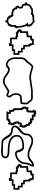

<svg xmlns="http://www.w3.org/2000/svg" viewBox="1390 -2060 684 3503"><g transform="rotate(-90 1731.5 -308.0)"><path d="M22 -295H65V-236H120V-197H168V-180H171V-160H174V-118H172V-103H182V-93H192V-73H202V-63H203V-34H312V-53V-58H319V-59H326V-63H338V-69H351V-66H372V-133H410V-139H452V-254H481V-275H483V-281H486V-290H491V-306H485V-309H481V-322H471V-332H461V-342H441V-352H431V-362H416V-359H400V-353H394V-356H387V-353H382V-356H376V-359H374V-363H354V-366H336V-465H236V-487H200V-485H183V-433H93V-404H22ZM352 -323H401V-322H411V-312H431V-302H441V-292H451V-284H422V-169H380V-163H342V-99H308V-93H296V-89H289V-88H282V-64H233V-93H232V-103H222V-123H212V-133H204V-190H201V-210H198V-227H150V-266H95V-325H52V-374H123V-403H213V-435H306V-336H324V-333H344V-329H346V-326H352Z M464 -30C546 -30 574 -117 656 -117C760 -117 810 -45 914 -45C983 -45 1046 -93 1046 -162C1046 -265 1193 -278 1193 -381C1193 -425 1147 -447 1103 -447C996 -447 997 -621 890 -621C772 -621 596 -667 596 -549C596 -478 693 -477 764 -477C867 -477 992 -445 992 -342C992 -259 889 -240 806 -240C736 -240 759 -375 689 -375C581 -375 488 -291 488 -183C488 -123 404 -30 464 -30ZM476 -61C487 -90 518 -136 518 -183C518 -273 596 -345 689 -345C718 -345 695 -210 806 -210C884 -210 1022 -226 1022 -342C1022 -477 865 -507 764 -507C680 -507 626 -516 626 -549C626 -624 745 -591 890 -591C961 -591 960 -417 1103 -417C1142 -417 1163 -399 1163 -381C1163 -310 1016 -297 1016 -162C1016 -114 971 -75 914 -75C827 -75 777 -147 656 -147C560 -147 521 -68 476 -61Z M1149 -226H1154V-213H1157V-205H1154V-192H1156V-189H1159V-184H1164V-179H1169V-174H1172V-171H1171V-163H1176V-158H1179V-150H1182V-148H1184V-145H1186V-142H1187V-141H1188V-140H1191V-129H1186V-124H1181V-117H1186V-112H1191V-107H1198V-105H1199V-102H1207V-107H1213V-100H1216V-98H1218V-92H1223V-82H1228V-77H1233V-72H1237V-70H1241V-67H1249V-70H1258V-66H1261V-64H1263V-61H1267V-59H1268V-56H1276V-59H1277V-61H1281V-64H1284V-66H1286V-74H1288V-72H1289V-71H1290V-70H1293V-59H1288V-54H1283V-47H1288V-42H1293V-37H1300V-35H1301V-32H1309V-37H1322V-40H1328V-37H1335V-35H1336V-32H1344V-34H1349V-36H1352V-37H1362V-33H1357V-25H1352V-20H1347V-13H1352V-8H1357V-3H1364V-1H1365V2H1373V-3H1386V-6H1388V-4H1391V-2H1393V1H1399V4H1404V9H1410V11H1412V13H1419V14H1420V9H1433V6H1441V9H1454V7H1457V4H1462V-1H1467V-6H1470V-7H1472V-9H1473V-15H1470V-24H1474V-27H1476V-29H1479V-33H1481V-34H1484V-42H1481V-43H1479V-47H1476V-50H1474V-52H1466V-57H1462V-65H1459V-67H1460V-72H1465V-78H1467V-80H1470V-88H1465V-101H1462V-109H1465V-121H1468V-123H1469V-125H1470V-128H1477V-133H1482V-138H1487V-140H1489V-138H1497V-133H1505V-128H1510V-123H1517V-128H1522V-133H1527V-140H1529V-141H1532V-149H1527V-162H1524V-164H1526V-167H1528V-169H1531V-175H1534V-180H1539V-186H1541V-188H1544V-196H1539V-209H1536V-217H1539V-230H1537V-233H1534V-238H1529V-243H1524V-248H1521V-251H1522V-259H1517V-264H1514V-272H1511V-274H1509V-277H1507V-280H1506V-281H1505V-287H1510V-293H1512V-295H1513V-298H1515V-303H1512V-305H1510V-316H1507V-324H1510V-337H1508V-340H1505V-347H1510V-353H1512V-355H1515V-363H1510V-376H1507V-384H1510V-397H1508V-400H1505V-405H1500V-410H1495V-415H1490V-418H1485V-423H1483V-424H1481V-425H1480V-426H1478V-432H1477V-434H1480V-447H1478V-450H1475V-455H1473V-460H1478V-465H1483V-472H1478V-477H1473V-482H1466V-484H1465V-487H1457V-482H1443V-487H1438V-492H1436V-494H1438V-502H1443V-510H1448V-515H1453V-522H1448V-527H1443V-532H1436V-534H1435V-537H1427V-532H1422V-528H1414V-526H1413V-525H1412V-526H1407V-531H1401V-533H1399V-536H1391V-531H1378V-528H1374V-531H1357V-529H1354V-526H1347V-531H1341V-533H1339V-536H1331V-531H1318V-528H1310V-531H1297V-529H1294V-526H1289V-521H1284V-516H1279V-509H1284V-504H1282V-502H1278V-504H1270V-501H1269V-499H1257V-494H1252V-489H1242V-494H1234V-499H1229V-504H1222V-499H1217V-494H1212V-487H1210V-486H1207V-478H1212V-465H1215V-463H1213V-460H1211V-458H1208V-452H1205V-447H1200V-441H1198V-439H1195V-431H1200V-418H1203V-410H1200V-397H1202V-394H1205V-389H1210V-384H1215V-379H1218V-376H1217V-368H1222V-363H1225V-355H1228V-353H1230V-350H1232V-347H1233V-346H1234V-345H1237V-334H1232V-329H1226V-324H1221V-319H1216V-312H1214V-311H1211V-303H1216V-289H1211V-284H1206V-282H1204V-284H1196V-289H1188V-294H1183V-299H1176V-294H1171V-289H1166V-282H1164V-281H1161V-273H1166V-260H1169V-258H1167V-255H1165V-253H1162V-247H1159V-242H1154V-236H1152V-234H1149ZM1392 -67H1358V-70H1323V-72C1323 -73 1323 -69 1323 -70V-100H1320V-101H1319V-102H1318V-104H1263V-107H1258V-112H1253V-122H1248V-128H1246V-130H1243V-137H1221V-170H1218V-171H1217V-172H1216V-175H1214V-178H1212V-180H1209V-188H1206V-193H1202V-204H1199V-209H1194V-214L1189 -217H1192V-223H1195V-225H1197V-228H1199V-252H1236V-254H1241V-259H1246V-289H1251V-294H1256V-299H1262V-304H1267V-375H1264V-376H1263V-377H1262V-380H1260V-383H1258V-385H1255V-393H1252V-398H1248V-409H1245V-414H1240V-419L1235 -422H1238V-428H1241V-430H1243V-433H1245V-459H1282V-464H1287V-469H1299V-471H1300V-472H1312V-474H1314V-491H1319V-496H1382V-495H1406V-462H1408V-457H1413V-452H1443V-425H1445V-420H1447V-402H1448V-396H1450V-395H1451V-394H1453V-393H1455V-388H1460V-385H1465V-380H1470V-375H1475V-251H1476V-250H1477V-247H1479V-244H1481V-242H1484V-234H1487V-229H1491V-218H1494V-213H1499V-208L1504 -205H1501V-199H1498V-197H1496V-194H1494V-170H1457V-168H1452V-163H1447V-158H1440V-155H1439V-153H1438V-151H1435V-139H1432V-102H1430V-97H1429V-35H1432L1429 -26V-29H1423V-32H1421V-34H1418V-36H1392Z M1580 -186C1569 -138 1616 -115 1637 -78C1672 -31 1763 -59 1823 -51C1890 -61 1956 -68 2036 -81C2116 -94 2186 -61 2261 -42C2297 -42 2327 -92 2348 -117C2364 -137 2378 -158 2402 -177C2451 -215 2435 -283 2438 -339C2447 -439 2401 -544 2291 -543C2258 -543 2243 -501 2213 -501C2185 -501 2135 -536 2114 -552C2084 -575 2044 -598 2003 -594C1939 -598 1903 -557 1856 -531C1838 -522 1818 -503 1802 -513C1720 -563 1710 -504 1703 -468L1745 -411C1745 -411 1750 -384 1751 -381C1760 -336 1743 -271 1688 -282C1658 -286 1634 -276 1607 -276C1574 -276 1584 -203 1580 -186ZM1609 -179C1614 -202 1610 -230 1614 -246C1647 -248 1664 -254 1683 -252C1694 -250 1704 -250 1714 -252C1782 -264 1788 -345 1780 -387V-389V-390C1778 -397 1774 -416 1774 -416L1773 -423L1735 -475C1737 -486 1740 -493 1743 -498C1744 -500 1743 -514 1786 -487C1826 -462 1865 -502 1870 -504C1926 -535 1951 -567 2001 -564H2004H2006C2034 -567 2068 -550 2096 -528C2117 -512 2168 -471 2213 -471C2272 -471 2284 -513 2291 -513H2304C2379 -507 2416 -430 2408 -341C2404 -273 2415 -226 2383 -201C2355 -179 2339 -154 2325 -136C2301 -107 2278 -76 2264 -72C2194 -90 2120 -125 2031 -111C1954 -98 1889 -91 1823 -81C1745 -89 1682 -72 1662 -95C1631 -148 1603 -153 1609 -179Z M2483 -295H2526V-236H2581V-197H2629V-180H2632V-160H2635V-118H2633V-103H2643V-93H2653V-73H2663V-63H2664V-34H2773V-53V-58H2780V-59H2787V-63H2799V-69H2812V-66H2833V-133H2871V-139H2913V-254H2942V-275H2944V-281H2947V-290H2952V-306H2946V-309H2942V-322H2932V-332H2922V-342H2902V-352H2892V-362H2877V-359H2861V-353H2855V-356H2848V-353H2843V-356H2837V-359H2835V-363H2815V-366H2797V-465H2697V-487H2661V-485H2644V-433H2554V-404H2483ZM2813 -323H2862V-322H2872V-312H2892V-302H2902V-292H2912V-284H2883V-169H2841V-163H2803V-99H2769V-93H2757V-89H2750V-88H2743V-64H2694V-93H2693V-103H2683V-123H2673V-133H2665V-190H2662V-210H2659V-227H2611V-266H2556V-325H2513V-374H2584V-403H2674V-435H2767V-336H2785V-333H2805V-329H2807V-326H2813Z M2966 -342H2974V-337L2990 -218H2994L3004 -186V-176L3010 -169H3004L3010 -158L3000 -150L2996 -103H3010V-88L3026 -58H3040L3075 -28V-22H3080L3104 -13V-20L3117 -25H3126L3206 -28V-36L3244 -43V-52L3264 -48H3315V-52L3339 -60V-67L3382 -82V-91L3412 -121V-145L3428 -160H3442V-182L3428 -198H3412V-228L3382 -258H3363L3358 -264V-292L3374 -307L3388 -330H3374V-344L3358 -368H3344V-392L3328 -398V-408L3314 -414V-422L3285 -430H3274L3261 -442L3220 -438V-446L3202 -450V-478L3194 -482H3188V-493L3178 -504H3172V-508L3148 -523H3124L3110 -538V-553H3087L3072 -538V-523L3042 -508H3027L3012 -493V-474H3006L2997 -469L2996 -385H2990L2980 -379V-368H2974L2966 -364ZM3004 -338H3010V-355H3026L3027 -444H3042V-478H3049L3101 -504L3102 -503L3111 -493H3139L3142 -491V-474H3158V-452H3172V-426L3190 -422V-405L3251 -411L3262 -400H3281L3284 -399V-394L3298 -388V-377L3314 -371V-338H3342L3344 -335V-320L3328 -305V-253L3349 -228H3370L3382 -216V-168H3393C3392 -167 3392 -168 3391 -167L3382 -158V-133L3352 -103C3344 -100 3337 -98 3329 -95L3309 -88V-82L3298 -78H3267L3214 -89V-68L3176 -61V-57L3125 -55H3111L3096 -49L3051 -88H3044L3040 -96V-133H3029V-135L3034 -139H3075L3034 -187V-191L3016 -247Z"/></g></svg>

Font: Camosport
Style: Oln
Weight: 400
Version: Version 001.000